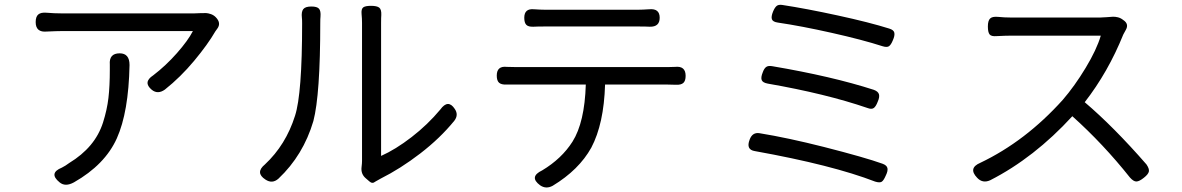

<svg xmlns="http://www.w3.org/2000/svg" viewBox="-20 -766 5030 817"><path d="M531.2 -489.3Q527.3 -289.1 477.1 -177.2Q426.8 -65.4 294.9 9.8Q257.8 30.3 233.4 9.8Q185.5 -29.3 243.2 -52.7Q258.8 -60.5 274.4 -72.3Q329.1 -105.5 365.2 -148.4Q401.4 -191.4 418.5 -245.1Q435.5 -298.8 441.4 -349.1Q447.3 -399.4 447.3 -468.8V-491.2Q443.4 -539.1 489.3 -539.1Q531.2 -539.1 531.2 -489.3ZM243.2 -709H805.7Q813.5 -709 831.1 -710Q848.6 -710.9 856.9 -710.4Q865.2 -710 877 -706.1Q888.7 -702.1 897.5 -693.4Q922.9 -668 904.3 -643.6Q896.5 -633.8 896.5 -632.8Q864.3 -577.1 806.2 -507.3Q748 -437.5 681.6 -384.8Q651.4 -363.3 626 -383.8Q586.9 -416 631.8 -445.3Q685.5 -486.3 732.9 -540Q780.3 -593.8 800.8 -633.8H243.2Q222.7 -633.8 179.7 -631.8Q131.8 -627 131.8 -671.9Q131.8 -695.3 143.1 -704.6Q154.3 -713.9 177.7 -711.9Q210.9 -709 243.2 -709Z M1342.8 -668Q1342.8 -363.3 1313.5 -251Q1270.5 -105.5 1165 -5.9Q1138.7 17.6 1109.4 -2Q1064.5 -31.2 1107.4 -66.4Q1196.3 -149.4 1235.4 -273.4Q1265.6 -366.2 1265.6 -667Q1265.6 -683.6 1264.6 -690.4Q1261.7 -715.8 1270.5 -727.1Q1279.3 -738.3 1304.7 -738.3Q1329.1 -738.3 1337.4 -729Q1345.7 -719.7 1343.8 -695.3Q1342.8 -687.5 1342.8 -668ZM1520.5 -81.1V-668Q1520.5 -686.5 1518.6 -706.1Q1516.6 -727.5 1525.4 -734.4Q1534.2 -741.2 1558.6 -741.2Q1584 -741.2 1593.8 -733.4Q1603.5 -725.6 1602.5 -702.1Q1601.6 -692.4 1601.6 -668V-102.5Q1663.1 -129.9 1731.4 -182.6Q1799.8 -235.4 1853.5 -299.8Q1886.7 -345.7 1915 -302.7Q1932.6 -277.3 1913.1 -252Q1852.5 -177.7 1768.1 -112.8Q1683.6 -47.9 1599.6 -5.9Q1579.1 5.9 1577.1 6.8Q1564.5 17.6 1551.8 5.9L1537.1 -6.8Q1514.6 -25.4 1518.6 -55.7Q1520.5 -71.3 1520.5 -81.1Z M2298.8 -724.6H2696.3Q2711.9 -724.6 2743.2 -726.6Q2787.1 -730.5 2787.1 -690.4Q2787.1 -651.4 2745.1 -652.3Q2728.5 -653.3 2696.3 -653.3H2299.8Q2265.6 -653.3 2250 -652.3Q2228.5 -651.4 2219.7 -660.2Q2210.9 -668.9 2210.9 -690.4Q2210.9 -730.5 2252 -726.6Q2281.2 -724.6 2298.8 -724.6ZM2179.7 -480.5H2820.3Q2840.8 -480.5 2852.5 -481.4Q2897.5 -486.3 2897.5 -443.4Q2897.5 -421.9 2887.7 -413.1Q2877.9 -404.3 2856.4 -405.3Q2844.7 -406.2 2820.3 -406.2H2554.7Q2549.8 -239.3 2496.1 -137.7Q2443.4 -43 2332 24.4Q2303.7 40 2278.3 22.5Q2229.5 -13.7 2287.1 -41Q2370.1 -90.8 2416 -163.1Q2467.8 -245.1 2472.7 -406.2H2134.8Q2113.3 -405.3 2103.5 -414.1Q2093.8 -422.9 2093.8 -444.3Q2093.8 -486.3 2136.7 -481.4Q2150.4 -480.5 2179.7 -480.5Z M3307.6 -745.1Q3410.2 -729.5 3544.9 -700.2Q3679.7 -670.9 3763.7 -644.5Q3783.2 -638.7 3785.6 -626.5Q3788.1 -614.3 3779.3 -594.7Q3771.5 -575.2 3762.7 -569.3Q3753.9 -563.5 3735.4 -569.3Q3650.4 -596.7 3520 -626Q3389.6 -655.3 3290 -669.9Q3268.6 -672.9 3264.6 -684.1Q3260.7 -695.3 3269.5 -716.8Q3276.4 -733.4 3284.2 -740.2Q3292 -747.1 3307.6 -745.1ZM3265.6 -484.4Q3519.5 -441.4 3698.2 -383.8Q3716.8 -377 3720.2 -364.7Q3723.6 -352.5 3714.8 -333Q3707 -312.5 3697.8 -306.2Q3688.5 -299.8 3670.9 -306.6Q3494.1 -367.2 3247.1 -410.2Q3225.6 -414.1 3221.2 -425.3Q3216.8 -436.5 3225.6 -458Q3231.4 -474.6 3240.2 -481Q3249 -487.3 3265.6 -484.4ZM3486.3 -140.6Q3662.1 -95.7 3735.4 -69.3Q3753.9 -62.5 3756.3 -50.3Q3758.8 -38.1 3749 -18.6Q3740.2 2 3731.9 7.3Q3723.6 12.7 3704.1 6.8Q3522.5 -63.5 3192.4 -123Q3153.3 -128.9 3169.9 -171.9Q3181.6 -204.1 3211.9 -199.2Q3332 -179.7 3486.3 -140.6Z M4664.1 -614.3H4282.2Q4259.8 -614.3 4220.7 -612.3Q4198.2 -610.4 4190.9 -619.6Q4183.6 -628.9 4183.6 -653.3Q4183.6 -677.7 4192.9 -687Q4202.1 -696.3 4225.6 -694.3Q4254.9 -691.4 4282.2 -691.4H4661.1Q4672.9 -691.4 4689.5 -692.9Q4706.1 -694.3 4715.3 -694.8Q4724.6 -695.3 4736.8 -692.4Q4749 -689.5 4759.8 -680.7Q4785.2 -664.1 4770.5 -638.7Q4760.7 -621.1 4759.8 -619.1Q4695.3 -459 4595.7 -331.1Q4718.8 -226.6 4858.4 -66.4Q4871.1 -47.9 4868.7 -36.1Q4866.2 -24.4 4847.7 -9.8Q4828.1 5.9 4815.9 6.3Q4803.7 6.8 4788.1 -10.7Q4674.8 -153.3 4543 -271.5Q4380.9 -94.7 4193.4 1Q4161.1 15.6 4137.7 -9.8Q4098.6 -50.8 4151.4 -73.2Q4343.8 -165 4502 -340.8Q4552.7 -399.4 4599.6 -477.1Q4646.5 -554.7 4664.1 -614.3Z"/></svg>

Font: GenSenMaruGothic TW TTF Regular
Style: Regular
Weight: 400
Version: Version 1.301